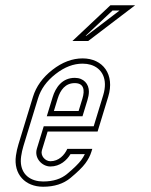

<svg xmlns="http://www.w3.org/2000/svg" viewBox="-20 -704 573 730"><path d="M171.5 -91C151.9 -91 132.9 -111.7 139.4 -133L161.1 -204H351.1L391.4 -336C417.3 -420.6 371.6 -482 294.1 -482C254.7 -482 216.5 -467.5 179.3 -438.5C142.1 -409.5 117.5 -375.3 105.4 -336L50.1 -155C45.8 -141 42.6 -126.8 40.6 -112.5C30.4 -41 76.3 6 143.9 6C186.5 6 221.3 -5.2 248.1 -27.5C274.9 -49.8 293.8 -68.3 304.6 -83C315.4 -97.7 323 -112.3 327.5 -127L330.9 -138H235.9C225.2 -114.3 203.4 -91 171.5 -91ZM264.3 -388C298.3 -388 303.6 -362.8 293.3 -329L278.9 -282H184.9L199.3 -329C209.5 -362.2 228.7 -388 264.3 -388ZM255.2 -548H315.2L493.8 -684H399.8ZM171.5 -71C208.6 -71 234.3 -95.1 248 -118H302.6C298.2 -109.1 294.4 -102.9 288.5 -94.9C279.4 -82.6 261.5 -64.7 235.3 -42.9C212.7 -24 183.1 -14 143.9 -14C138.3 -14 132.9 -14.4 127.7 -15.1C81.1 -21.6 52.6 -55.2 60.4 -109.7C62.3 -123 65.2 -136.1 69.2 -149.2L124.6 -330.2C135.3 -365.2 157 -395.8 191.6 -422.7C226.1 -449.6 259.8 -462 294.1 -462C305.4 -462 315.7 -460.5 324.8 -457.8C367.3 -445 391.4 -404.2 372.3 -341.8L336.3 -224H146.3L120.2 -138.8C109.2 -102.8 140 -71 171.5 -71ZM264.3 -408C216.3 -408 191.3 -371.2 180.2 -334.8L157.9 -262H293.7L312.4 -323.2C315.8 -334.3 318 -345.1 318 -355.8C318.1 -384.3 298.7 -408 264.3 -408ZM305.7 -568 407.8 -664H434.6L308.5 -568Z"/></svg>

Font: Din Kursivschrift
Style: EngGhost
Weight: 400
Version: Version 1.089